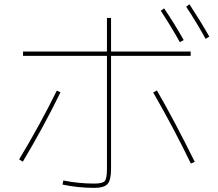

<svg xmlns="http://www.w3.org/2000/svg" viewBox="-20 -866 1040 916"><path d="M889.6 -620.1V-599.6H509.8V-59.6Q509.8 -6.8 493.2 11.7Q476.6 30.3 429.7 30.3Q352.5 30.3 278.3 14.6L282.2 -4.9Q355.5 9.8 429.7 9.8Q467.8 9.8 479 -1.5Q490.2 -12.7 490.2 -59.6V-599.6H89.8V-620.1H490.2V-780.3H509.8V-620.1ZM747.1 -814.5 762.7 -826.2Q811.5 -754.9 856.4 -674.8L837.9 -665Q797.9 -737.3 747.1 -814.5ZM868.2 -834 883.8 -845.7Q937.5 -763.7 978.5 -691.4L960.9 -680.7Q920.9 -753.9 868.2 -834ZM71.3 -105.5Q171.9 -272.5 251 -433.6L268.6 -425.8Q188.5 -261.7 88.9 -94.7ZM710.9 -424.8 728.5 -434.6Q809.6 -294.9 909.2 -93.8L890.6 -85.9Q807.6 -256.8 710.9 -424.8Z"/></svg>

Font: Mgen+ 1m thin
Style: Regular
Weight: 100
Designer: [Source Han Sans]
Ryoko NISHIZUKA  (kana & ideographs); Paul D. Hunt (Latin, Greek & Cyrillic); Wenlong ZHANG  (bopomofo
Version: Version 1.059.20150602